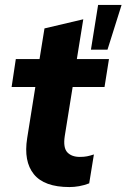

<svg xmlns="http://www.w3.org/2000/svg" viewBox="-20 -746 512 777"><path d="M27 0ZM261 11Q159 11 117 -41Q75 -93 90 -187L123 -394H27L44 -507H140L160 -631L317 -668L291 -507H421L403 -394H274L242 -195Q235 -148 252.5 -129.5Q270 -111 303 -111Q320 -111 332.5 -113.5Q345 -116 360 -121L341 -4Q320 4 300 7.5Q280 11 261 11ZM348 -545 377 -726H472L415 -545Z"/></svg>

Font: Winston
Style: Bold Italic
Weight: 700
Italic angle: -9°
Designer: Original fonts by Vernon Adams / Changes by Cristiano Sobral
Foundry: Original fonts by Vernon Adams / Changes by Cristiano Sobral
Version: Version 2.503;July 17, 2020;FontCreator 13.0.0.2655 64-bit